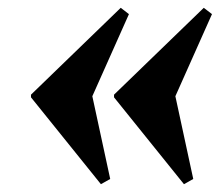

<svg xmlns="http://www.w3.org/2000/svg" viewBox="-20 -600 574 492"><path d="M289.4 -580 310.4 -563.8 216.6 -353.4 262.4 -141.4 238.6 -128 59.4 -350.6V-357.4ZM502.2 -580 523.2 -563.8 429.4 -353.4 475.2 -141.4 451.4 -128 272.2 -350.6V-357.4Z"/></svg>

Font: Platypi Light
Style: Italic
Weight: 300
Italic angle: -13°
Designer: David Sargent
Foundry: Bolt Cutter Type
Version: Version 1.200